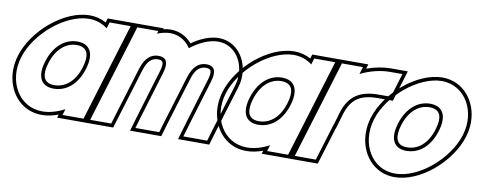

<svg xmlns="http://www.w3.org/2000/svg" viewBox="-63 -951 3357 1340"><g transform="rotate(10 1615.5 -281.0)"><path d="M60.9 -281C115.3 -459 317.7 -627 482 -628C533 -628 577.7 -611.6 613.5 -583.8L627 -628H797L771 -543L692 -284.5L690.9 -281L611.1 -20L585.1 65H415.1L428.3 21.9C375.9 49.3 321.4 65.3 270.1 65C105.1 65 7.1 -105 60.9 -281ZM230.9 -281C196.7 -169 233.8 -104 322.1 -105C409.6 -105 484.7 -165.8 519.1 -275.2L520.9 -281C555.5 -394 518.7 -457 430 -458C341 -458 265.5 -394 230.9 -281ZM37 -288.3C26.3 -253.2 21.1 -218.1 21.1 -184.3C21 -37 119.6 90 270.1 90C309.1 90.2 349.7 81.6 388.3 67.2L381.3 90H603.6L830.8 -653H608.5L599.4 -623.1C564.5 -642.5 525.4 -653 481.9 -653C303.1 -651.9 94.4 -476.1 37 -288.3ZM254.8 -273.7C287.2 -379.7 354.8 -433 429.9 -433C442.4 -432.9 453.7 -431.2 462.7 -428.5C502.8 -416.4 524.5 -378.1 497 -288.3L495.3 -282.6C463.2 -180.7 396.5 -130 322 -130C308.5 -129.8 297.5 -131.4 288.2 -134.2C249.6 -146 227.8 -185.4 254.8 -273.7Z M1202.4 -546.8C1263.7 -595.5 1334.2 -627.5 1397 -628C1530 -628 1609 -484 1565.5 -345L1466.1 -20L1440.8 66H1271.8L1296.8 -19L1395.5 -345C1419.3 -423 1399.7 -457 1345 -458C1290.4 -458 1249.9 -423.5 1226 -346.7L1225.5 -345L1199.5 -260L1126.1 -20L1100.8 66H931.8L956.8 -19L1029.8 -260H1029.5L1055.5 -345C1079.3 -423 1059.7 -457 1005 -458C950 -458 909.3 -423 885.5 -345L859.5 -260L786.1 -20L760.1 65H590.1L616.1 -20L689.5 -260L715.5 -345L776 -543L802 -628H972L966 -608.3C996.8 -620.7 1027.7 -627.8 1057 -628C1120 -628 1170.9 -595.7 1202.4 -546.8ZM1005.1 -265.4 932.9 -26.1 898.4 91H1119.5L1150.1 -12.8L1249.4 -337.6L1249.9 -339.3C1272.1 -410.7 1304.2 -432.7 1344.8 -433C1353.1 -432.8 1358.1 -432 1362.8 -430.6C1377.4 -426.3 1390.8 -415.4 1371.5 -352.2L1272.9 -26.1L1238.4 91H1459.5L1490.1 -12.8L1589.4 -337.6C1598.2 -365.9 1602.5 -394.7 1602.5 -422.6C1602.5 -542.8 1522.2 -653 1396.9 -653C1333 -652.5 1266.6 -624 1207.6 -582C1170.9 -625.7 1119.1 -653 1056.9 -653C1039.2 -652.9 1021.1 -650.4 1003.8 -646.5L1005.8 -653H783.5L556.3 90H778.6L909.4 -337.7C931.6 -410.4 964 -432.7 1004.8 -433C1013.1 -432.8 1018.1 -432 1022.8 -430.6C1037.4 -426.3 1050.8 -415.3 1031.6 -352.3Z M1510.9 -281C1565.3 -459 1767.7 -627 1932 -628C1983 -628 2027.7 -611.6 2063.5 -583.8L2077 -628H2247L2221 -543L2142 -284.5L2140.9 -281L2061.1 -20L2035.1 65H1865.1L1878.3 21.9C1825.9 49.3 1771.4 65.3 1720.1 65C1555.1 65 1457.1 -105 1510.9 -281ZM1680.9 -281C1646.7 -169 1683.8 -104 1772.1 -105C1859.6 -105 1934.7 -165.8 1969.1 -275.2L1970.9 -281C2005.5 -394 1968.7 -457 1880 -458C1791 -458 1715.5 -394 1680.9 -281ZM1487 -288.3C1476.3 -253.2 1471.1 -218.1 1471.1 -184.3C1471 -37 1569.6 90 1720.1 90C1759.1 90.2 1799.7 81.6 1838.3 67.2L1831.3 90H2053.6L2280.8 -653H2058.5L2049.4 -623.1C2014.5 -642.5 1975.4 -653 1931.9 -653C1753.1 -651.9 1544.4 -476.1 1487 -288.3ZM1704.8 -273.7C1737.2 -379.7 1804.8 -433 1879.9 -433C1892.4 -432.9 1903.7 -431.2 1912.7 -428.5C1952.8 -416.4 1974.5 -378.1 1947 -288.3L1945.3 -282.6C1913.2 -180.7 1846.5 -130 1772 -130C1758.5 -129.8 1747.5 -131.4 1738.2 -134.2C1699.6 -146 1677.8 -185.4 1704.8 -273.7Z M2406.3 -576.6C2474 -609.8 2547.1 -628 2617 -628H2702L2650 -458H2565C2433.1 -458 2356.5 -410.5 2318.3 -288.9L2316.5 -283L2291.2 -197H2290.2L2236.1 -20L2210.1 65H2040.1L2066.1 -20L2145.9 -281C2146.3 -282.2 2146.6 -283.4 2147 -284.6L2226 -543L2252 -628H2422ZM2446 -620.9 2455.8 -653H2233.5L2123.1 -292C2122.7 -290.7 2122.3 -289.4 2122 -288.3L2006.3 90H2228.6L2308.7 -172H2309.9L2340.5 -275.8L2342.2 -281.5C2377.1 -392.8 2440.7 -433 2565 -433H2668.5L2735.8 -653H2617C2560.3 -653 2500.5 -641.2 2446 -620.9Z M2561.2 -282C2615.3 -459 2817.7 -627 2982 -628C3147 -628 3245.7 -457 3191.2 -282C3137.1 -105 2936.8 66 2770.1 65C2605.1 65 2507.1 -105 2561.2 -282ZM2731.2 -282C2696.7 -169 2733.8 -104 2822.1 -105C2911.1 -105 2987.4 -168 3021.2 -282C3055.5 -394 3018.7 -457 2930 -458C2841 -458 2765.5 -394 2731.2 -282ZM2537.3 -289.3C2526.5 -253.8 2521.3 -218.4 2521.3 -184.3C2521.2 -36.7 2619.8 90 2770.1 90C2951.4 91.1 3158.1 -88.3 3215.1 -274.6C3226 -309.7 3231.3 -345.1 3231.3 -379.1C3231.3 -525.8 3132.4 -653 2981.9 -653C2803.2 -651.9 2594.4 -476.1 2537.3 -289.3ZM2755.1 -274.7C2787.2 -379.7 2854.8 -433 2929.9 -433C2942.4 -432.9 2953.7 -431.2 2962.8 -428.4C3002.9 -416.3 3024.5 -378.2 2997.3 -289.2C2965.5 -182.3 2897.8 -130 2822 -130C2808.5 -129.8 2797.6 -131.4 2788.3 -134.2C2749.7 -145.9 2727.8 -185.4 2755.1 -274.7Z"/></g></svg>

Font: Nordica Plus
Style: NordicaClassicBkOblOl
Weight: 900
Version: Version 1.01